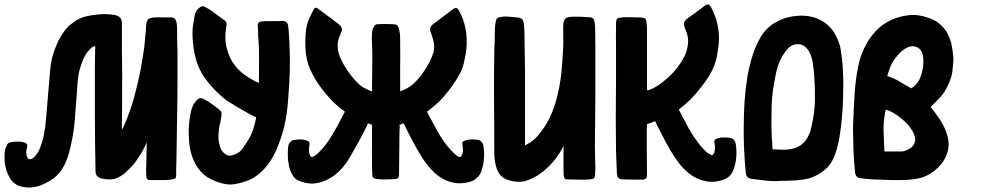

<svg xmlns="http://www.w3.org/2000/svg" viewBox="-20 -797 4370 853"><path d="M766.6 -675.8Q766.6 -675.8 766.6 -675.8Q766.6 -616.2 768.6 -563.5Q768.6 -524.4 768.6 -482.4Q768.6 -467.8 768.6 -451.2Q768.6 -357.4 766.6 -263.7Q765.6 -169.9 763.7 -76.2Q763.7 -60.5 762.7 -46.9Q762.7 -34.2 762.7 -18.6Q761.7 -7.8 759.8 -4.9Q757.8 -2.9 748 -1Q728.5 3.9 696.3 2.9Q664.1 2.9 643.6 2.9Q637.7 2.9 633.8 -2Q629.9 -5.9 629.9 -14.6Q628.9 -28.3 628.9 -41Q629.9 -52.7 629.9 -67.4Q629.9 -85.9 630.9 -114.3Q631.8 -142.6 631.8 -165Q617.2 -128.9 595.7 -97.7Q575.2 -65.4 546.9 -39.1Q540 -32.2 533.2 -26.4Q525.4 -20.5 517.6 -15.6Q497.1 -2 474.6 0Q452.1 1 428.7 -4.9Q416 -8.8 410.2 -16.6Q404.3 -24.4 404.3 -38.1Q403.3 -70.3 403.3 -101.6Q402.3 -133.8 402.3 -165Q402.3 -247.1 401.4 -329.1Q401.4 -411.1 401.4 -493.2Q401.4 -520.5 402.3 -554.7Q403.3 -587.9 403.3 -591.8Q396.5 -591.8 390.6 -587.9Q385.7 -585 380.9 -580.1Q371.1 -570.3 363.3 -558.6Q355.5 -546.9 349.6 -533.2Q334 -494.1 329.1 -465.8Q324.2 -437.5 322.3 -395.5Q317.4 -326.2 311.5 -254.9Q304.7 -183.6 286.1 -116.2Q277.3 -83 261.7 -55.7Q246.1 -27.3 219.7 -5.9Q203.1 6.8 176.8 19.5Q150.4 32.2 128.9 34.2Q119.1 36.1 108.4 36.1Q101.6 36.1 93.8 35.2Q76.2 33.2 59.6 27.3Q51.8 23.4 44.9 17.6Q37.1 11.7 31.2 4.9Q18.6 -12.7 10.7 -34.2Q2.9 -54.7 1 -77.1Q0 -88.9 0 -99.6Q0 -100.6 0 -101.6Q0 -112.3 1 -122.1Q2 -130.9 4.9 -138.7Q8.8 -146.5 11.7 -154.3Q13.7 -159.2 17.6 -161.1Q22.5 -164.1 27.3 -165Q42 -168 55.7 -168Q70.3 -168.9 84 -165Q95.7 -162.1 99.6 -156.2Q103.5 -150.4 99.6 -139.6Q96.7 -130.9 96.7 -122.1Q96.7 -113.3 98.6 -104.5Q102.5 -91.8 110.4 -89.8Q118.2 -87.9 127.9 -95.7Q140.6 -106.4 148.4 -120.1Q156.2 -132.8 161.1 -148.4Q171.9 -177.7 176.8 -209Q182.6 -239.3 184.6 -270.5Q187.5 -310.5 191.4 -350.6Q194.3 -390.6 198.2 -430.7Q200.2 -454.1 202.1 -477.5Q204.1 -502 208 -524.4Q213.9 -554.7 226.6 -585.9Q238.3 -617.2 254.9 -642.6Q271.5 -668.9 289.1 -684.6Q307.6 -699.2 316.4 -705.1Q339.8 -718.8 359.4 -723.6Q378.9 -728.5 404.3 -731.4Q425.8 -734.4 446.3 -734.4Q466.8 -734.4 488.3 -730.5Q504.9 -727.5 513.7 -718.8Q521.5 -710 521.5 -692.4Q521.5 -662.1 521.5 -635.7Q521.5 -608.4 521.5 -579.1Q521.5 -538.1 522.5 -498Q523.4 -457 522.5 -417Q522.5 -399.4 522.5 -374Q522.5 -349.6 522.5 -323.2Q522.5 -285.2 521.5 -253.9Q521.5 -222.7 521.5 -220.7Q523.4 -223.6 526.4 -228.5Q529.3 -234.4 530.3 -237.3Q557.6 -298.8 575.2 -362.3Q592.8 -425.8 605.5 -491.2Q611.3 -523.4 616.2 -555.7Q622.1 -587.9 624 -620.1Q625 -637.7 627 -649.4Q627.9 -661.1 628.9 -678.7Q629.9 -703.1 637.7 -710.9Q645.5 -718.8 668.9 -719.7Q684.6 -720.7 705.1 -719.7Q726.6 -719.7 741.2 -719.7Q751 -718.8 755.9 -714.8Q760.7 -710 763.7 -700.2Q764.6 -694.3 765.6 -688.5Q766.6 -681.6 766.6 -675.8Z M990.2 -348.6Q957 -372.1 920.9 -412.1Q884.8 -452.1 867.2 -489.3Q847.7 -529.3 839.8 -585Q833 -639.6 835.9 -668.9Q836.9 -683.6 839.8 -698.2Q841.8 -712.9 844.7 -727.5Q846.7 -739.3 853.5 -749Q859.4 -758.8 870.1 -765.6Q875 -768.6 878.9 -769.5Q879.9 -769.5 879.9 -769.5Q883.8 -769.5 888.7 -767.6Q895.5 -763.7 902.3 -759.8Q909.2 -755.9 916 -752Q931.6 -740.2 946.3 -729.5Q961.9 -717.8 977.5 -707Q983.4 -702.1 985.4 -697.3Q987.3 -692.4 986.3 -685.5Q980.5 -652.3 981.4 -624Q982.4 -594.7 993.2 -563.5Q1007.8 -521.5 1035.2 -492.2Q1062.5 -463.9 1101.6 -442.4Q1108.4 -439.5 1115.2 -435.5Q1122.1 -432.6 1129.9 -428.7Q1130.9 -457 1130.9 -517.6Q1131.8 -577.1 1127.9 -623Q1126 -646.5 1127 -651.4Q1127 -656.2 1125 -680.7Q1124 -692.4 1128.9 -696.3Q1132.8 -701.2 1144.5 -702.1Q1153.3 -703.1 1161.1 -703.1Q1169.9 -702.1 1178.7 -703.1Q1185.5 -703.1 1205.1 -703.1Q1224.6 -703.1 1231.4 -704.1Q1242.2 -705.1 1250 -700.2Q1256.8 -696.3 1259.8 -685.5Q1259.8 -682.6 1262.7 -659.2Q1264.6 -636.7 1265.6 -611.3Q1266.6 -580.1 1267.6 -548.8Q1267.6 -536.1 1267.6 -523.4Q1267.6 -505.9 1267.6 -487.3Q1266.6 -453.1 1264.6 -418.9Q1262.7 -384.8 1259.8 -350.6Q1255.9 -293 1243.2 -236.3Q1229.5 -180.7 1206.1 -127Q1190.4 -92.8 1168.9 -64.5Q1146.5 -35.2 1116.2 -13.7Q1094.7 2 1064.5 10.7Q1035.2 20.5 1008.8 22.5Q1004.9 22.5 1002 22.5Q964.8 22.5 917 -1Q864.3 -26.4 837.9 -90.8Q831.1 -107.4 827.1 -124Q823.2 -141.6 821.3 -158.2Q818.4 -183.6 818.4 -209Q818.4 -217.8 818.4 -227.5Q820.3 -261.7 827.1 -295.9Q830.1 -313.5 837.9 -329.1Q845.7 -344.7 859.4 -356.4Q864.3 -361.3 871.1 -361.3Q877 -361.3 882.8 -358.4Q890.6 -354.5 900.4 -348.6Q910.2 -341.8 917 -337.9Q925.8 -331.1 934.6 -325.2Q943.4 -318.4 951.2 -312.5Q960 -306.6 962.9 -299.8Q965.8 -292 963.9 -283.2Q961.9 -268.6 959 -253.9Q955.1 -240.2 953.1 -225.6Q950.2 -202.1 950.2 -184.6Q951.2 -166 958 -143.6Q960.9 -132.8 967.8 -125Q973.6 -117.2 982.4 -111.3Q997.1 -100.6 1019.5 -109.4Q1043 -118.2 1053.7 -131.8Q1075.2 -161.1 1088.9 -185.5Q1102.5 -210 1111.3 -245.1Q1113.3 -251 1114.3 -256.8Q1115.2 -262.7 1117.2 -268.6Q1117.2 -269.5 1117.2 -271.5Q1117.2 -273.4 1117.2 -275.4Q1117.2 -276.4 1117.2 -276.4Q1113.3 -277.3 1090.8 -289.1Q1069.3 -300.8 1043 -316.4Q1028.3 -324.2 1015.6 -333Q1002 -340.8 990.2 -348.6Z M1406.2 -407.2Q1377 -446.3 1357.4 -490.2Q1338.9 -534.2 1336.9 -584Q1335 -616.2 1337.9 -648.4Q1339.8 -679.7 1351.6 -710Q1356.4 -720.7 1362.3 -732.4Q1367.2 -743.2 1373 -753.9Q1377 -761.7 1381.8 -762.7Q1382.8 -762.7 1383.8 -762.7Q1388.7 -762.7 1393.6 -757.8Q1407.2 -748 1419.9 -738.3Q1433.6 -728.5 1446.3 -718.8Q1455.1 -711.9 1462.9 -706.1Q1471.7 -700.2 1479.5 -693.4Q1483.4 -690.4 1487.3 -687.5Q1490.2 -684.6 1493.2 -680.7Q1498 -675.8 1499 -668.9Q1501 -663.1 1497.1 -655.3Q1495.1 -653.3 1494.1 -649.4Q1493.2 -646.5 1492.2 -643.6Q1477.5 -614.3 1480.5 -585.9Q1482.4 -557.6 1497.1 -529.3Q1510.7 -501 1529.3 -475.6Q1546.9 -450.2 1570.3 -427.7Q1582 -415 1596.7 -407.2Q1611.3 -399.4 1627 -392.6Q1627.9 -391.6 1628.9 -391.6Q1629.9 -392.6 1632.8 -392.6Q1632.8 -396.5 1632.8 -400.4Q1632.8 -404.3 1632.8 -408.2Q1632.8 -457 1633.8 -505.9Q1634.8 -555.7 1632.8 -604.5Q1631.8 -615.2 1631.8 -627Q1631.8 -638.7 1632.8 -650.4Q1632.8 -655.3 1633.8 -660.2Q1634.8 -665 1636.7 -669.9Q1639.6 -677.7 1644.5 -683.6Q1649.4 -689.5 1659.2 -689.5Q1673.8 -690.4 1691.4 -690.4Q1709 -689.5 1723.6 -689.5Q1743.2 -689.5 1748 -680.7Q1752.9 -671.9 1754.9 -658.2Q1757.8 -643.6 1757.8 -627.9Q1757.8 -612.3 1757.8 -597.7Q1758.8 -554.7 1757.8 -510.7Q1757.8 -467.8 1757.8 -424.8Q1757.8 -417 1757.8 -408.2Q1757.8 -400.4 1757.8 -391.6Q1761.7 -392.6 1763.7 -393.6Q1766.6 -394.5 1769.5 -395.5Q1793 -405.3 1812.5 -420.9Q1831.1 -437.5 1846.7 -457Q1859.4 -473.6 1870.1 -490.2Q1881.8 -507.8 1890.6 -526.4Q1900.4 -545.9 1906.2 -566.4Q1911.1 -586.9 1907.2 -608.4Q1905.3 -619.1 1901.4 -629.9Q1898.4 -640.6 1894.5 -651.4Q1889.6 -665 1891.6 -673.8Q1894.5 -682.6 1906.2 -691.4Q1927.7 -708 1949.2 -723.6Q1970.7 -740.2 1992.2 -755.9Q2002 -763.7 2006.8 -761.7Q2012.7 -760.7 2018.6 -751Q2041 -710 2048.8 -667Q2056.6 -624 2051.8 -578.1Q2049.8 -565.4 2047.9 -552.7Q2045.9 -540 2043 -527.3Q2037.1 -496.1 2022.5 -468.8Q2007.8 -442.4 1990.2 -417Q1970.7 -389.6 1949.2 -365.2Q1926.8 -339.8 1900.4 -319.3Q1894.5 -314.5 1889.6 -310.5Q1883.8 -305.7 1877 -300.8Q1880.9 -294.9 1883.8 -288.1Q1885.7 -282.2 1889.6 -276.4Q1907.2 -243.2 1925.8 -210Q1944.3 -176.8 1968.8 -146.5Q1977.5 -135.7 1987.3 -126Q1997.1 -116.2 2006.8 -107.4Q2018.6 -97.7 2024.4 -99.6Q2030.3 -101.6 2035.2 -117.2Q2037.1 -125 2037.1 -131.8Q2036.1 -139.6 2035.2 -147.5Q2032.2 -161.1 2035.2 -166Q2038.1 -170.9 2051.8 -174.8Q2064.5 -177.7 2077.1 -177.7Q2089.8 -177.7 2102.5 -175.8Q2114.3 -173.8 2120.1 -166Q2126 -159.2 2127.9 -148.4Q2130.9 -127.9 2130.9 -108.4Q2130.9 -99.6 2129.9 -90.8Q2127.9 -62.5 2118.2 -35.2Q2111.3 -17.6 2098.6 -6.8Q2086.9 4.9 2068.4 10.7Q2027.3 22.5 1990.2 13.7Q1954.1 5.9 1920.9 -20.5Q1895.5 -42 1876 -67.4Q1856.4 -92.8 1840.8 -121.1Q1829.1 -139.6 1819.3 -159.2Q1808.6 -179.7 1797.9 -199.2Q1792 -210.9 1786.1 -223.6Q1780.3 -236.3 1773.4 -249Q1769.5 -247.1 1765.6 -246.1Q1760.7 -244.1 1754.9 -242.2Q1754.9 -236.3 1755.9 -230.5Q1755.9 -224.6 1754.9 -218.8Q1754.9 -171.9 1753.9 -125Q1752.9 -77.1 1752.9 -30.3Q1752.9 -26.4 1752.9 -22.5Q1752.9 -19.5 1752 -15.6Q1752 -9.8 1749 -6.8Q1746.1 -2.9 1740.2 -2Q1717.8 0 1697.3 0Q1675.8 1 1652.3 -2Q1641.6 -3.9 1637.7 -7.8Q1633.8 -12.7 1633.8 -25.4Q1632.8 -41 1632.8 -56.6Q1632.8 -72.3 1632.8 -87.9Q1631.8 -123 1632.8 -158.2Q1632.8 -193.4 1632.8 -228.5Q1632.8 -231.4 1632.8 -235.4Q1632.8 -238.3 1632.8 -242.2Q1627 -244.1 1616.2 -249Q1615.2 -247.1 1613.3 -245.1Q1612.3 -242.2 1611.3 -240.2Q1599.6 -217.8 1587.9 -194.3Q1575.2 -171.9 1563.5 -149.4Q1553.7 -131.8 1543.9 -115.2Q1534.2 -97.7 1523.4 -81.1Q1504.9 -52.7 1481.4 -31.2Q1457 -8.8 1425.8 4.9Q1397.5 17.6 1367.2 18.6Q1337.9 18.6 1307.6 5.9Q1292 -1 1283.2 -13.7Q1274.4 -26.4 1268.6 -42Q1263.7 -56.6 1261.7 -73.2Q1258.8 -87.9 1258.8 -103.5Q1258.8 -104.5 1258.8 -105.5Q1258.8 -114.3 1258.8 -123Q1259.8 -131.8 1259.8 -140.6Q1260.7 -156.2 1268.6 -165Q1275.4 -173.8 1290 -175.8Q1302.7 -177.7 1315.4 -177.7Q1328.1 -177.7 1339.8 -173.8Q1350.6 -170.9 1353.5 -166Q1356.4 -161.1 1354.5 -149.4Q1352.5 -139.6 1352.5 -128.9Q1352.5 -119.1 1356.4 -109.4Q1359.4 -101.6 1363.3 -99.6Q1367.2 -98.6 1374 -102.5Q1379.9 -105.5 1385.7 -110.4Q1390.6 -114.3 1395.5 -119.1Q1413.1 -135.7 1427.7 -155.3Q1442.4 -174.8 1455.1 -196.3Q1468.8 -219.7 1482.4 -244.1Q1495.1 -269.5 1508.8 -293.9Q1509.8 -294.9 1509.8 -296.9Q1510.7 -298.8 1511.7 -301.8Q1511.7 -301.8 1511.7 -301.8Q1480.5 -323.2 1454.1 -350.6Q1428.7 -377 1406.2 -407.2Z M2623 -149.4Q2623 -149.4 2623 -149.4Q2623 -121.1 2624 -87.9Q2625 -72.3 2625 -56.6Q2625 -41 2624 -27.3Q2623 -9.8 2620.1 -5.9Q2616.2 -2 2599.6 0Q2582 2 2548.8 1Q2516.6 0 2499 0Q2492.2 0 2488.3 -4.9Q2485.4 -8.8 2484.4 -16.6Q2483.4 -31.2 2483.4 -44.9Q2483.4 -59.6 2483.4 -73.2Q2483.4 -88.9 2483.4 -109.4Q2484.4 -129.9 2483.4 -148.4Q2466.8 -115.2 2444.3 -86.9Q2420.9 -57.6 2391.6 -34.2Q2379.9 -25.4 2367.2 -16.6Q2353.5 -8.8 2339.8 -2.9Q2313.5 10.7 2286.1 10.7Q2257.8 10.7 2230.5 0Q2212.9 -6.8 2202.1 -20.5Q2191.4 -34.2 2185.5 -51.8Q2179.7 -70.3 2177.7 -89.8Q2175.8 -109.4 2175.8 -128.9Q2175.8 -143.6 2175.8 -211.9Q2174.8 -281.2 2174.8 -362.3Q2174.8 -395.5 2174.8 -426.8Q2174.8 -447.3 2174.8 -466.8Q2174.8 -517.6 2175.8 -552.7Q2175.8 -584 2177.7 -609.4Q2178.7 -633.8 2178.7 -666Q2178.7 -674.8 2179.7 -683.6Q2181.6 -692.4 2182.6 -701.2Q2183.6 -710 2188.5 -714.8Q2192.4 -719.7 2201.2 -720.7Q2212.9 -723.6 2227.5 -723.6Q2235.4 -723.6 2243.2 -722.7Q2266.6 -720.7 2284.2 -718.8Q2293 -717.8 2297.9 -712.9Q2303.7 -708 2305.7 -699.2Q2306.6 -694.3 2307.6 -689.5Q2308.6 -684.6 2308.6 -679.7Q2310.5 -659.2 2310.5 -604.5Q2311.5 -549.8 2312.5 -482.4Q2312.5 -447.3 2312.5 -410.2Q2312.5 -373 2312.5 -337.9Q2312.5 -272.5 2312.5 -220.7Q2312.5 -168.9 2312.5 -150.4Q2312.5 -150.4 2336.9 -165Q2361.3 -179.7 2391.6 -222.7Q2408.2 -245.1 2423.8 -278.3Q2440.4 -311.5 2452.1 -356.4Q2465.8 -406.2 2472.7 -460.9Q2478.5 -515.6 2480.5 -559.6Q2482.4 -583 2482.4 -601.6Q2482.4 -620.1 2482.4 -631.8Q2482.4 -649.4 2482.4 -657.2Q2481.4 -665 2482.4 -683.6Q2483.4 -706.1 2491.2 -713.9Q2499 -721.7 2521.5 -722.7Q2527.3 -722.7 2533.2 -722.7Q2544.9 -722.7 2559.6 -722.7Q2583 -720.7 2598.6 -720.7Q2608.4 -719.7 2614.3 -715.8Q2619.1 -710.9 2621.1 -701.2Q2622.1 -694.3 2623 -688.5Q2624 -681.6 2624 -674.8Q2625 -641.6 2625 -583Q2625 -523.4 2625 -470.7Q2625 -434.6 2625 -406.2Q2625 -378.9 2625 -368.2Q2625 -313.5 2624 -258.8Q2624 -204.1 2623 -149.4Z M2866.2 -398.4Q2895.5 -408.2 2931.6 -438.5Q2967.8 -468.8 2986.3 -493.2Q3020.5 -538.1 3029.3 -567.4Q3038.1 -597.7 3037.1 -621.1Q3036.1 -636.7 3031.2 -649.4Q3026.4 -663.1 3022.5 -672.9Q3016.6 -687.5 3019.5 -697.3Q3022.5 -706.1 3035.2 -715.8Q3056.6 -731.4 3073.2 -743.2Q3089.8 -754.9 3111.3 -771.5Q3119.1 -777.3 3124 -777.3Q3124 -777.3 3125 -777.3Q3126 -777.3 3127 -777.3Q3131.8 -776.4 3138.7 -765.6Q3148.4 -746.1 3156.2 -726.6Q3164.1 -707 3168 -685.5Q3172.9 -665 3173.8 -643.6Q3174.8 -622.1 3172.9 -600.6Q3170.9 -585.9 3168.9 -571.3Q3167 -556.6 3164.1 -542Q3155.3 -503.9 3136.7 -470.7Q3117.2 -437.5 3092.8 -407.2Q3082 -394.5 3071.3 -380.9Q3060.5 -368.2 3048.8 -356.4Q3036.1 -344.7 3023.4 -333Q3009.8 -322.3 2997.1 -311.5Q2997.1 -310.5 2997.1 -309.6Q2997.1 -308.6 2997.1 -307.6Q3017.6 -267.6 3039.1 -227.5Q3061.5 -188.5 3089.8 -152.3Q3096.7 -144.5 3103.5 -136.7Q3111.3 -128.9 3118.2 -122.1Q3122.1 -118.2 3126 -116.2Q3129.9 -113.3 3133.8 -111.3Q3141.6 -106.4 3145.5 -108.4Q3149.4 -109.4 3153.3 -119.1Q3156.2 -127.9 3156.2 -136.7Q3157.2 -146.5 3155.3 -156.2Q3151.4 -169.9 3155.3 -174.8Q3158.2 -179.7 3171.9 -183.6Q3184.6 -186.5 3197.3 -186.5Q3210 -186.5 3222.7 -184.6Q3235.4 -182.6 3241.2 -174.8Q3247.1 -167 3249 -156.2Q3252 -136.7 3252 -117.2Q3252 -108.4 3251 -99.6Q3249 -72.3 3239.3 -44.9Q3233.4 -27.3 3220.7 -14.6Q3208 -2.9 3189.5 2.9Q3164.1 10.7 3141.6 10.7Q3125 10.7 3110.4 6.8Q3072.3 -1 3039.1 -28.3Q3012.7 -49.8 2994.1 -75.2Q2974.6 -101.6 2958 -129.9Q2947.3 -148.4 2936.5 -168Q2926.8 -186.5 2917 -206.1Q2910.2 -218.8 2903.3 -232.4Q2897.5 -245.1 2890.6 -258.8Q2878.9 -253.9 2854.5 -245.1Q2854.5 -240.2 2854.5 -235.4Q2853.5 -231.4 2853.5 -226.6Q2853.5 -175.8 2853.5 -124Q2854.5 -73.2 2854.5 -22.5Q2854.5 -18.6 2853.5 -14.6Q2853.5 -11.7 2852.5 -7.8Q2850.6 -3.9 2846.7 -2Q2842.8 0 2837.9 1Q2818.4 1 2792 1Q2765.6 0 2746.1 0Q2732.4 -1 2726.6 -6.8Q2721.7 -12.7 2720.7 -26.4Q2719.7 -50.8 2718.8 -74.2Q2717.8 -98.6 2716.8 -123Q2715.8 -188.5 2715.8 -246.1Q2715.8 -267.6 2715.8 -288.1Q2716.8 -362.3 2716.8 -443.4Q2716.8 -463.9 2716.8 -509.8Q2716.8 -556.6 2716.8 -602.5Q2715.8 -632.8 2716.8 -658.2Q2716.8 -683.6 2716.8 -696.3Q2717.8 -708 2720.7 -712.9Q2724.6 -717.8 2736.3 -718.8Q2746.1 -720.7 2769.5 -720.7Q2793 -720.7 2803.7 -719.7Q2812.5 -719.7 2819.3 -719.7Q2827.1 -719.7 2835.9 -717.8Q2843.8 -716.8 2846.7 -713.9Q2850.6 -710 2851.6 -702.1Q2852.5 -694.3 2853.5 -686.5Q2854.5 -678.7 2854.5 -670.9Q2854.5 -606.4 2854.5 -542Q2854.5 -477.5 2854.5 -413.1Q2854.5 -408.2 2854.5 -404.3Q2854.5 -400.4 2854.5 -395.5Q2854.5 -395.5 2854.5 -395.5Q2857.4 -396.5 2860.4 -396.5Q2863.3 -397.5 2866.2 -398.4Z M3300.8 -458Q3309.6 -506.8 3323.2 -549.8Q3335.9 -592.8 3361.3 -635.7Q3389.6 -680.7 3437.5 -704.1Q3485.4 -727.5 3543 -727.5Q3573.2 -726.6 3596.7 -719.7Q3620.1 -711.9 3638.7 -700.2Q3672.9 -677.7 3690.4 -644.5Q3708 -611.3 3713.9 -584Q3717.8 -560.5 3720.7 -535.2Q3723.6 -510.7 3724.6 -486.3Q3726.6 -456.1 3726.6 -426.8Q3726.6 -396.5 3725.6 -366.2Q3724.6 -338.9 3723.6 -311.5Q3721.7 -285.2 3718.8 -257.8Q3716.8 -234.4 3712.9 -210.9Q3710 -187.5 3705.1 -165Q3702.1 -150.4 3698.2 -135.7Q3693.4 -121.1 3688.5 -107.4Q3676.8 -75.2 3655.3 -52.7Q3632.8 -30.3 3602.5 -15.6Q3584 -5.9 3562.5 -2Q3542 2 3521.5 3.9Q3501 4.9 3480.5 5.9Q3460 5.9 3440.4 6.8Q3432.6 7.8 3425.8 7.8Q3403.3 7.8 3377.9 4.9Q3341.8 1 3315.4 -2.9Q3306.6 -4.9 3301.8 -9.8Q3295.9 -14.6 3294.9 -23.4Q3293.9 -25.4 3293.9 -27.3Q3293 -30.3 3293 -32.2Q3291 -55.7 3289.1 -80.1Q3287.1 -103.5 3286.1 -127Q3285.2 -157.2 3284.2 -184.6Q3284.2 -209 3284.2 -223.6Q3284.2 -225.6 3284.2 -227.5Q3284.2 -294.9 3288.1 -349.6Q3292 -405.3 3300.8 -458ZM3495.1 -134.8Q3519.5 -139.6 3538.1 -152.3Q3556.6 -166 3568.4 -187.5Q3575.2 -200.2 3580.1 -213.9Q3584 -228.5 3586.9 -242.2Q3599.6 -301.8 3600.6 -349.6Q3601.6 -396.5 3597.7 -458Q3596.7 -477.5 3591.8 -511.7Q3587.9 -544.9 3573.2 -570.3Q3565.4 -583 3553.7 -591.8Q3542 -600.6 3525.4 -600.6Q3493.2 -601.6 3469.7 -568.4Q3445.3 -535.2 3436.5 -504.9Q3426.8 -474.6 3421.9 -443.4Q3416 -412.1 3412.1 -380.9Q3409.2 -358.4 3408.2 -327.1Q3407.2 -295.9 3407.2 -262.7Q3407.2 -242.2 3407.2 -234.4Q3407.2 -225.6 3408.2 -205.1Q3408.2 -187.5 3410.2 -169.9Q3411.1 -152.3 3412.1 -133.8Q3434.6 -132.8 3455.1 -131.8Q3475.6 -130.9 3495.1 -134.8Z M4185.5 -205.1Q4194.3 -180.7 4194.3 -156.2Q4194.3 -131.8 4184.6 -107.4Q4171.9 -76.2 4149.4 -54.7Q4127.9 -32.2 4098.6 -17.6Q4079.1 -7.8 4057.6 -3.9Q4036.1 0 4014.6 2Q4000 2.9 3980.5 2.9Q3972.7 2.9 3964.8 2.9Q3952.1 2.9 3938.5 2.9Q3897.5 2 3857.4 0Q3817.4 -2.9 3799.8 -5.9Q3792 -6.8 3787.1 -11.7Q3782.2 -15.6 3780.3 -23.4Q3780.3 -25.4 3779.3 -28.3Q3778.3 -31.2 3778.3 -34.2Q3776.4 -58.6 3774.4 -83Q3772.5 -107.4 3771.5 -131.8Q3770.5 -162.1 3770.5 -192.4Q3769.5 -205.1 3769.5 -216.8Q3769.5 -235.4 3770.5 -252.9Q3771.5 -287.1 3773.4 -320.3Q3775.4 -354.5 3777.3 -388.7Q3781.2 -443.4 3792 -498Q3801.8 -552.7 3829.1 -601.6Q3864.3 -664.1 3917 -696.3Q3970.7 -727.5 4032.2 -730.5Q4035.2 -730.5 4038.1 -730.5Q4057.6 -730.5 4083 -724.6Q4111.3 -716.8 4130.9 -707Q4149.4 -697.3 4168 -677.7Q4185.5 -659.2 4194.3 -637.7Q4201.2 -622.1 4206.1 -605.5Q4210 -588.9 4211.9 -572.3Q4215.8 -546.9 4215.8 -530.3Q4215.8 -524.4 4214.8 -520.5Q4213.9 -501 4210.9 -477.5Q4208 -455.1 4195.3 -426.8Q4183.6 -399.4 4168.9 -378.9Q4154.3 -360.4 4135.7 -342.8Q4116.2 -324.2 4114.3 -322.3Q4114.3 -322.3 4114.3 -322.3Q4134.8 -296.9 4155.3 -266.6Q4175.8 -235.4 4185.5 -205.1ZM4063.5 -441.4Q4077.1 -469.7 4081.1 -503.9Q4085 -538.1 4077.1 -561.5Q4072.3 -577.1 4056.6 -585.9Q4042 -594.7 4022.5 -589.8Q4012.7 -587.9 4002 -581.1Q3990.2 -574.2 3982.4 -566.4Q3949.2 -534.2 3936.5 -502.9Q3924.8 -470.7 3921.9 -459Q3951.2 -450.2 3976.6 -434.6Q4002 -419.9 4028.3 -404.3Q4040 -411.1 4048.8 -420.9Q4057.6 -429.7 4063.5 -441.4ZM3985.4 -124Q3991.2 -124 3998 -126Q4003.9 -127.9 4009.8 -130.9Q4033.2 -139.6 4042 -159.2Q4050.8 -177.7 4041 -200.2Q4024.4 -239.3 3983.4 -271.5Q3943.4 -303.7 3915 -309.6Q3904.3 -260.7 3905.3 -217.8Q3907.2 -173.8 3909.2 -124Q3909.2 -124 3909.2 -124Q3929.7 -124 3948.2 -124Q3966.8 -124 3985.4 -124Z"/></svg>

Font: KARPATY Font
Style: Regular
Weight: 400
Designer: Inna Sieryk
Version: Version 1.1